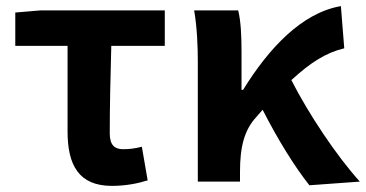

<svg xmlns="http://www.w3.org/2000/svg" viewBox="-20 -594 1197 628"><path d="M346 14C391 14 431 6 463 -4L444 -114C420 -108 403 -106 383 -106C356 -106 339 -118 339 -158C339 -236 341 -340 344 -444H519V-560H112L30 -553V-444H201V-164C201 -55 237 14 346 14Z M627 0H765V-32C765 -114 779 -169 819 -212C826 -220 833 -228 839 -235C890 -135 945 -47 992 12L1157 0C1080 -85 989 -222 933 -332C996 -390 1047 -422 1106 -436L1095 -574C967 -552 859 -436 775 -300H770V-423C770 -475 768 -525 759 -560H615C625 -503 627 -437 627 -393Z"/></svg>

Font: Noto Sans JP
Style: Bold
Weight: 700
Designer: Ryoko NISHIZUKA  (kana, bopomofo & ideographs); Paul D. Hunt (Latin, Greek & Cyrillic); Sandoll Communications , Soo-you
Foundry: Adobe
Version: Version 2.002;hotconv 1.0.116;makeotfexe 2.5.65601